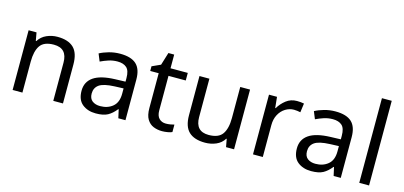

<svg xmlns="http://www.w3.org/2000/svg" viewBox="-67 -1207 3503 1665"><g transform="rotate(15 1685.0 -375.0)"><path d="M343 -546Q439 -546 488 -499.5Q537 -453 537 -349V0H450V-343Q450 -472 330 -472Q241 -472 207 -422Q173 -372 173 -278V0H85V-536H156L169 -463H174Q200 -505 246 -525.5Q292 -546 343 -546Z M906 -545Q1004 -545 1051 -502Q1098 -459 1098 -365V0H1034L1017 -76H1013Q978 -32 939.5 -11Q901 10 833 10Q760 10 712 -28.5Q664 -67 664 -149Q664 -229 727 -272.5Q790 -316 921 -320L1012 -323V-355Q1012 -422 983 -448Q954 -474 901 -474Q859 -474 821 -461.5Q783 -449 750 -433L723 -499Q758 -518 806 -531.5Q854 -545 906 -545ZM932 -259Q832 -255 793.5 -227Q755 -199 755 -148Q755 -103 782.5 -82Q810 -61 853 -61Q921 -61 966 -98.5Q1011 -136 1011 -214V-262Z M1443 -62Q1463 -62 1484 -65.5Q1505 -69 1518 -73V-6Q1504 1 1478 5.5Q1452 10 1428 10Q1386 10 1350.5 -4.5Q1315 -19 1293 -55Q1271 -91 1271 -156V-468H1195V-510L1272 -545L1307 -659H1359V-536H1514V-468H1359V-158Q1359 -109 1382.5 -85.5Q1406 -62 1443 -62Z M2073 -536V0H2001L1988 -71H1984Q1958 -29 1912 -9.5Q1866 10 1814 10Q1717 10 1668 -36.5Q1619 -83 1619 -185V-536H1708V-191Q1708 -63 1827 -63Q1916 -63 1950.5 -113Q1985 -163 1985 -257V-536Z M2493 -546Q2508 -546 2525.5 -544.5Q2543 -543 2556 -540L2545 -459Q2532 -462 2516.5 -464Q2501 -466 2487 -466Q2446 -466 2410 -443.5Q2374 -421 2352.5 -380.5Q2331 -340 2331 -286V0H2243V-536H2315L2325 -438H2329Q2355 -482 2396 -514Q2437 -546 2493 -546Z M2839 -545Q2937 -545 2984 -502Q3031 -459 3031 -365V0H2967L2950 -76H2946Q2911 -32 2872.5 -11Q2834 10 2766 10Q2693 10 2645 -28.5Q2597 -67 2597 -149Q2597 -229 2660 -272.5Q2723 -316 2854 -320L2945 -323V-355Q2945 -422 2916 -448Q2887 -474 2834 -474Q2792 -474 2754 -461.5Q2716 -449 2683 -433L2656 -499Q2691 -518 2739 -531.5Q2787 -545 2839 -545ZM2865 -259Q2765 -255 2726.5 -227Q2688 -199 2688 -148Q2688 -103 2715.5 -82Q2743 -61 2786 -61Q2854 -61 2899 -98.5Q2944 -136 2944 -214V-262Z M3285 0H3197V-760H3285Z"/></g></svg>

Font: Noto Sans Wancho
Style: Regular
Weight: 400
Designer: Monotype Design Team
Foundry: Monotype Imaging Inc.
Version: Version 2.001; ttfautohint (v1.8.4.7-5d5b)